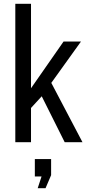

<svg xmlns="http://www.w3.org/2000/svg" viewBox="-20 -743 451 1003"><path d="M60 0V-723H142V-282L312 -526H403L248 -310L411 0H318L198 -240L142 -179V0ZM177 240 197 179H162V88H247V172L218 240Z"/></svg>

Font: Archivo Narrow
Style: Regular
Weight: 400
Designer: Hector Gatti
Foundry: Omnibus-Type
Version: Version 3.002